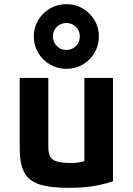

<svg xmlns="http://www.w3.org/2000/svg" viewBox="-20 -896 640 926"><path d="M312 10Q221 10 169.5 -7Q118 -24 96.5 -65.5Q75 -107 75 -180V-520H213V-188Q213 -158 222 -141Q231 -124 255 -117Q279 -110 320 -110Q342 -110 359.5 -112.5Q377 -115 400 -122.5Q423 -130 460 -144L387 -58V-520H525V-22Q479 -6 427.5 2Q376 10 312 10ZM300 -564Q257 -564 221 -585Q185 -606 164 -641.5Q143 -677 143 -720Q143 -763 164 -798.5Q185 -834 221 -855Q257 -876 300 -876Q344 -876 379.5 -855Q415 -834 436 -798.5Q457 -763 457 -720Q457 -677 436 -641.5Q415 -606 379.5 -585Q344 -564 300 -564ZM300 -655Q327 -655 346 -674Q365 -693 365 -720Q365 -748 346 -766.5Q327 -785 300 -785Q273 -785 254 -766.5Q235 -748 235 -720Q235 -693 254 -674Q273 -655 300 -655Z"/></svg>

Font: M PLUS Code Latin Expanded
Style: Bold
Weight: 700
Width: 7
Designer: Coji Morishita
Foundry: UNDERFOREST DESIGN
Version: Version 1.002; ttfautohint (v1.8.3)